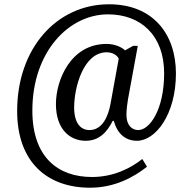

<svg xmlns="http://www.w3.org/2000/svg" viewBox="-20 -734 890 896"><path d="M400 142C515 142 604 93 666 44L644 8C591 50 511 92 409 92C253 92 131 2 131 -218C131 -491 300 -667 484 -667C637 -667 746 -569 746 -392C746 -223 679 -127 625 -127C597 -127 570 -148 570 -198C570 -222 575 -258 577 -269L623 -520H601L564 -499C546 -515 515 -529 477 -529C311 -529 241 -362 241 -248C241 -132 305 -77 380 -77C443 -77 480 -118 506 -170H511C527 -111 565 -77 619 -77C706 -77 801 -200 801 -391C801 -575 694 -714 489 -714C243 -714 60 -507 60 -216C60 25 203 142 400 142ZM398 -127C355 -127 326 -161 326 -233C326 -325 369 -490 478 -490C503 -490 526 -478 534 -460L496 -251C486 -193 458 -127 398 -127Z"/></svg>

Font: Noto Serif Sinhala SemiCondensed
Style: Regular
Weight: 400
Width: 4
Designer: Jelle Bosma - Monotype Design Team
Foundry: Monotype Imaging Inc.
Version: Version 2.007